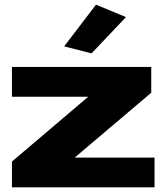

<svg xmlns="http://www.w3.org/2000/svg" viewBox="-20 -800 706 820"><path d="M31 0V-110L357 -387H31V-514H626V-404L299 -127H640V0ZM371 -572 254 -602 390 -780 518 -727Z"/></svg>

Font: Special Gothic Expanded One
Style: Regular
Weight: 400
Designer: Alistair McCready
Foundry: Monolith
Version: Version 1.010; ttfautohint (v1.8.4.7-5d5b)